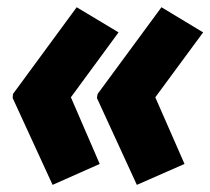

<svg xmlns="http://www.w3.org/2000/svg" viewBox="-20 -543 584 533"><path d="M126 -29.8 15.1 -271 16.1 -282.2 192.9 -522.9 309.1 -453.1 176.8 -272.9 256.8 -87.9ZM359.9 -29.8 249 -271 251 -282.2 428.2 -522.9 543.9 -453.1 411.1 -272.9 492.2 -87.9Z"/></svg>

Font: Open Sans Condensed ExtraBold
Style: Italic
Weight: 800
Width: 3
Italic angle: -12°
Designer: Monotype Design Team
Foundry: Monotype Imaging Inc.
Version: Version 3.003; ttfautohint (v1.8.4)